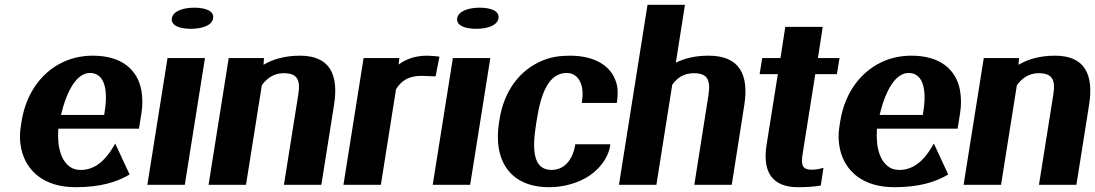

<svg xmlns="http://www.w3.org/2000/svg" viewBox="-20 -770 4563 800"><path d="M67 -246C61 -211 62 -179 69 -148C90 -56 165 10 295 10C400 10 468 -12 520 -43L460 -172L452 -158C416 -97 372 -62 317 -62C299 -62 286 -65 273 -74C238 -97 217 -151 223 -234H559L569 -296C575 -332 574 -364 569 -394C553 -479 488 -538 367 -538C328 -538 291 -531 258 -518C161 -479 90 -389 70 -265ZM234 -291C258 -391 299 -466 355 -466C409 -466 433 -409 416 -304L414 -291Z M696 -694C691 -663 730 -650 775 -650C821 -650 863 -663 868 -694C873 -725 835 -738 789 -738C744 -738 701 -724 696 -694ZM594 0H750L834 -528H678Z M849 0H1005L1071 -415C1091 -443 1121 -465 1161 -465C1216 -465 1233 -441 1223 -377L1163 0H1319L1372 -334C1391 -456 1357 -538 1230 -538C1167 -538 1116 -523 1078 -500L1080 -528H933Z M1411 0H1567L1630 -398C1653 -435 1684 -454 1737 -454C1751 -454 1773 -452 1788 -452H1795L1811 -534C1796 -536 1776 -538 1759 -538C1708 -538 1669 -522 1641 -501L1644 -528H1495Z M1885 -694C1880 -663 1919 -650 1964 -650C2010 -650 2052 -663 2057 -694C2062 -725 2024 -738 1978 -738C1933 -738 1890 -724 1885 -694ZM1783 0H1939L2023 -528H1867Z M2059 -257C2053 -220 2053 -185 2058 -153C2074 -58 2140 10 2268 10C2334 10 2394 -10 2436 -38C2475 -65 2513 -107 2522 -162L2523 -169H2377L2376 -162C2363 -96 2326 -62 2278 -62C2202 -62 2196 -144 2214 -255L2217 -273C2234 -382 2267 -466 2341 -466C2389 -466 2416 -419 2405 -348L2404 -341H2550L2551 -348C2555 -376 2555 -404 2547 -428C2526 -495 2460 -538 2354 -538C2312 -538 2274 -532 2241 -518C2146 -479 2080 -392 2061 -271Z M2559 0H2715L2781 -417C2802 -446 2829 -465 2871 -465C2926 -465 2942 -439 2932 -374L2873 0H3029L3081 -331C3101 -457 3063 -538 2933 -538C2874 -538 2831 -526 2796 -509L2834 -750H2678Z M3145 -461H3221L3174 -166C3156 -52 3199 10 3305 10C3342 10 3371 8 3400 3L3411 -71C3395 -66 3382 -63 3361 -63C3327 -63 3316 -78 3324 -127L3377 -461H3467L3478 -528H3388L3408 -658H3252L3232 -528H3156Z M3478 -246C3472 -211 3473 -179 3480 -148C3501 -56 3576 10 3706 10C3811 10 3879 -12 3931 -43L3871 -172L3863 -158C3827 -97 3783 -62 3728 -62C3710 -62 3697 -65 3684 -74C3649 -97 3628 -151 3634 -234H3970L3980 -296C3986 -332 3985 -364 3980 -394C3964 -479 3899 -538 3778 -538C3739 -538 3702 -531 3669 -518C3572 -479 3501 -389 3481 -265ZM3645 -291C3669 -391 3710 -466 3766 -466C3820 -466 3844 -409 3827 -304L3825 -291Z M3995 0H4151L4217 -415C4237 -443 4267 -465 4307 -465C4362 -465 4379 -441 4369 -377L4309 0H4465L4518 -334C4537 -456 4503 -538 4376 -538C4313 -538 4262 -523 4224 -500L4226 -528H4079Z"/></svg>

Font: Aerodynamic
Style: BdObl
Weight: 500
Designer: Google
Version: Version 2.000980; 2014